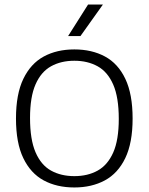

<svg xmlns="http://www.w3.org/2000/svg" viewBox="-20 -820 656 847"><path d="M308 7Q230.5 7 172.8 -24.2Q115 -55.5 82.8 -122.5Q50.5 -189.5 50.5 -297Q50.5 -405 83 -472.2Q115.5 -539.5 173.2 -570.8Q231 -602 308 -602Q385 -602 443 -570.8Q501 -539.5 533 -472Q565 -404.5 565 -297Q565 -190 532.8 -122.8Q500.5 -55.5 442.5 -24.2Q384.5 7 308 7ZM308 -43Q367 -43 411 -67.5Q455 -92 479.5 -147.2Q504 -202.5 504 -295.5Q504 -390.5 479.5 -446.8Q455 -503 410.8 -527.5Q366.5 -552 308 -552Q249 -552 205 -527.5Q161 -503 136.8 -447.8Q112.5 -392.5 112.5 -299.5Q112.5 -204.5 136.8 -148.2Q161 -92 205 -67.5Q249 -43 308 -43ZM280.5 -661 368.5 -800H434L335 -661Z"/></svg>

Font: Encode Sans SC Condensed Thin Light
Style: Regular
Weight: 300
Version: Version 3.002